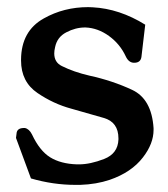

<svg xmlns="http://www.w3.org/2000/svg" viewBox="-20 -498 472 539"><path d="M240.2 -477.5Q315.4 -473.6 387.7 -428.7L377 -337.9Q374.5 -321.8 356.9 -321.8H355Q340.8 -322.8 333 -339.8Q316.9 -374.5 285.9 -397Q254.9 -419.4 220.2 -420.9H218.8Q191.9 -420.9 166 -407.2Q140.6 -394 134.8 -366.2Q132.3 -356 132.3 -348.1Q132.3 -322.8 153.8 -312.5Q187 -295.9 231.4 -285.6Q295.9 -271.5 350.8 -245.8Q405.8 -220.2 411.1 -138.2V-133.3Q411.1 -94.7 381.3 -56.2Q349.1 -14.2 288.1 6.8Q250.5 19.5 205.1 21H191.4Q129.4 21 66.9 2.9L24.9 -110.8L26.4 -122.6Q27.3 -138.7 47.4 -138.7H49.8Q62 -136.2 69.8 -120.6Q91.3 -74.7 120.8 -56.4Q150.4 -38.1 195.8 -36.6H201.7Q233.4 -36.6 272.5 -51.8Q311 -66.9 312.5 -106.4V-109.4Q312.5 -155.3 271 -167Q219.2 -181.6 180.2 -192.9Q129.9 -206.5 85.4 -236.8Q39.1 -268.1 39.1 -328.1V-330.6Q39.6 -411.1 103 -446.3Q159.2 -478 227.5 -478Q233.9 -478 240.2 -477.5Z"/></svg>

Font: Caudex
Style: Bold
Weight: 700
Version: Version 1.01